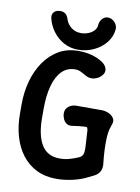

<svg xmlns="http://www.w3.org/2000/svg" viewBox="-97 -948 750 1025"><g transform="rotate(10 278.5 -435.0)"><path d="M280 13Q220 13 173.5 -10Q127 -33 95 -74.5Q63 -116 46.5 -172.5Q30 -229 30 -295V-347Q30 -414 46.5 -473.5Q63 -533 95 -579.5Q127 -626 173 -653Q219 -680 280 -680Q358 -680 413 -644Q434 -629 438.5 -609Q443 -589 425 -571L423 -569Q408 -554 386 -549.5Q364 -545 344 -555Q330 -563 314 -571.5Q298 -580 280 -580Q236 -580 207 -550Q178 -520 164 -467Q150 -414 150 -347V-295Q150 -200 181.5 -148.5Q213 -97 280 -97Q308 -97 332.5 -104Q357 -111 380 -121Q397 -128 402 -142Q407 -156 405 -186.5Q403 -217 400 -271Q399 -279 396.5 -284Q394 -289 387 -288Q369 -287 351 -285Q333 -283 313 -280Q297 -278 285 -286Q273 -294 266.5 -309Q260 -324 260 -339Q260 -363 278 -376.5Q296 -390 319 -390H456Q476 -390 494 -382Q512 -374 521.5 -360Q531 -346 525 -328L515 -297Q510 -280 508.5 -250.5Q507 -221 508.5 -184.5Q510 -148 515 -106Q517 -83 506.5 -65.5Q496 -48 474 -38L435 -19Q433 -18 430.5 -17Q428 -16 426 -15Q391 -1 353.5 6Q316 13 280 13ZM148 -873Q165 -873 176 -864Q187 -855 192 -837Q201 -810 223 -793Q245 -776 275 -776Q295 -776 314 -783Q333 -790 345.5 -803.5Q358 -817 359 -834Q360 -853 372.5 -868Q385 -883 403 -883H404Q418 -883 430 -875Q442 -867 449 -854.5Q456 -842 455 -828Q452 -789 426.5 -756.5Q401 -724 361 -705Q321 -686 275 -686Q233 -686 198 -705Q163 -724 139 -756.5Q115 -789 106 -827Q102 -849 114 -861Q126 -873 147 -873Z"/></g></svg>

Font: Winky Sans Medium
Style: Regular
Weight: 500
Designer: Simon Atzbach
Foundry: typofactur
Version: Version 1.205